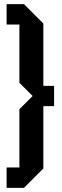

<svg xmlns="http://www.w3.org/2000/svg" viewBox="-20 -770 302 930"><path d="M190 -656V-354H242V-256H190V46L96 140H12V41H74V-241L138 -305L74 -369V-651H12V-750H96Z"/></svg>

Font: Tektur Condensed Medium
Style: Regular
Weight: 500
Width: 3
Designer: Adam Jagosz
Foundry: Adam Jagosz
Version: Version 1.005;gftools[0.9.30]